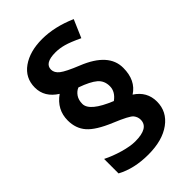

<svg xmlns="http://www.w3.org/2000/svg" viewBox="-231 -852 948 948"><g transform="rotate(-45 243.0 -377.5)"><path d="M168 -397.9Q168 -346.7 288.1 -297.9Q326.2 -325.7 326.2 -363.8Q326.2 -401.9 299.8 -424.6Q273.4 -447.3 211.9 -469.2Q193.4 -461.9 180.7 -443.6Q168 -425.3 168 -397.9ZM51.8 -28.8V-129.9Q91.3 -109.9 139.6 -95.9Q188 -82 222.2 -82Q316.9 -82 316.9 -139.2Q316.9 -158.2 304.2 -174.6Q291.5 -190.9 208.5 -225.1Q125 -259.8 92 -297.4Q59.1 -335 59.1 -391.1Q59.1 -466.3 124 -512.2Q59.1 -553.2 59.1 -620.6Q59.1 -688 113.5 -726.6Q168 -765.1 253.9 -765.1Q339.8 -765.1 434.1 -724.1L394 -630.9Q342.3 -655.3 312.3 -663.6Q282.2 -671.9 253.9 -671.9Q178.2 -671.9 178.2 -627Q178.2 -604.5 200.9 -586.7Q223.6 -568.8 293.9 -540.5Q437.5 -482.9 437 -380.9Q437 -293.9 376 -254.9Q437 -215.3 437 -145.5Q437 -75.7 378.7 -33Q320.3 9.8 221.7 9.8Q123 9.8 51.8 -28.8Z"/></g></svg>

Font: NotoSans-Bold
Style: Bold
Weight: 700
Designer: Monotype Design team
Foundry: Monotype Imaging Inc.
Version: Version 1.04